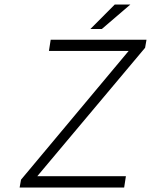

<svg xmlns="http://www.w3.org/2000/svg" viewBox="-20 -840 676 860"><path d="M384.8 -710 494.1 -819.8H564L436 -710ZM67.9 0 74.2 -35.2 556.2 -611.8H199.2L207 -662.1H636.2L629.9 -626L147 -50.8H543.9L536.1 0Z"/></svg>

Font: Office Code Pro D Light Italic
Style: Regular
Weight: 300
Italic angle: -9°
Designer: Nathan Rutzky & Paul D. Hunt
Foundry: Adobe Systems Incorporated
Version: Version 1.004;PS 001.004;hotconv 1.0.70;makeotf.lib2.5.58329